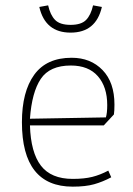

<svg xmlns="http://www.w3.org/2000/svg" viewBox="-20 -688 497 718"><path d="M127 -662 160 -668Q168 -632 186 -613.5Q204 -595 244 -595Q284 -595 302 -613.5Q320 -632 328 -668L361 -662Q339 -566 244 -566Q149 -566 127 -662ZM62 -231Q62 -345 108 -408.5Q154 -472 248 -472Q319 -472 363.5 -426Q408 -380 408 -297Q408 -273 406 -260L368 -219H92Q95 -118 133 -68.5Q171 -19 252 -19Q295 -19 325 -26.5Q355 -34 385 -50L396 -25Q364 -8 332 1Q300 10 252 10Q62 10 62 -231ZM376 -249Q381 -265 381 -295Q381 -363 346 -403Q311 -443 245 -443Q166 -443 132.5 -393Q99 -343 92 -244Z"/></svg>

Font: Athiti ExtraLight
Style: Regular
Weight: 275
Designer: CadsonDemak Team
Foundry: CadsonDemak
Version: Version 1.033